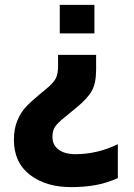

<svg xmlns="http://www.w3.org/2000/svg" viewBox="-20 -753 548 787"><path d="M225 -733H367V-616H225ZM37 -180Q37 -225 51 -258.5Q65 -292 86 -314.5Q107 -337 141 -365L170 -389Q198 -412 208 -430.5Q218 -449 218 -481V-528H374V-467Q374 -412 356 -380Q338 -348 292 -311L246 -273Q215 -248 205 -232.5Q195 -217 195 -192Q195 -158 220.5 -139.5Q246 -121 289 -121Q379 -121 463 -162V-23Q416 -2 370 6Q324 14 272 14Q168 14 102.5 -36.5Q37 -87 37 -180Z"/></svg>

Font: Biryani ExtraBold
Style: Regular
Weight: 800
Designer: Dan Reynolds and Mathieu Reguer
Foundry: Dan Reynolds and Mathieu Reguer
Version: Version 1.004; ttfautohint (v1.1) -l 5 -r 5 -G 72 -x 0 -D la